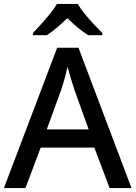

<svg xmlns="http://www.w3.org/2000/svg" viewBox="-20 -961 693 981"><path d="M540 0 462 -207H188L110 0H0L272 -717H381L652 0ZM361 -500Q358 -509 350.5 -532.5Q343 -556 336 -581Q329 -606 325 -620Q318 -588 308.5 -554Q299 -520 292 -500L219 -300H433ZM378 -941Q390 -918 412.5 -890.5Q435 -863 459.5 -837Q484 -811 503 -792V-781H431Q405 -797 378 -819.5Q351 -842 324 -868Q297 -842 271 -820Q245 -798 219 -781H148V-792Q167 -812 190.5 -838Q214 -864 236 -891Q258 -918 271 -941Z"/></svg>

Font: Noto Sans Syriac Medium
Style: Regular
Weight: 500
Designer: Patrick Giasson and the Monotype Design Team
Foundry: Monotype Imaging Inc.
Version: Version 3.000; ttfautohint (v1.8.4.7-5d5b)